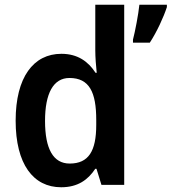

<svg xmlns="http://www.w3.org/2000/svg" viewBox="-20 -780 724 810"><path d="M238 10C308 10 351 -21 382 -68H387L408 0H504V-760H382V-567C382 -540 385 -500 388 -473H383C352 -521 307 -553 239 -553C121 -553 46 -454 46 -271C46 -88 120 10 238 10ZM684 -750V-760H568C564 -720 550 -647 541 -613V-600H612C642 -646 670 -707 684 -750ZM274 -90C205 -90 170 -151 170 -270C170 -386 205 -451 273 -451C357 -451 386 -391 386 -274V-253C386 -143 354 -90 274 -90Z"/></svg>

Font: Noto Sans Thai Looped SemiCondensed SemiBold
Style: Regular
Weight: 600
Width: 4
Designer: Sasikarn Vongin, Ben Mitchell
Foundry: The Fontpad Ltd
Version: Version 1.001